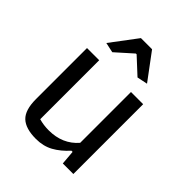

<svg xmlns="http://www.w3.org/2000/svg" viewBox="-197 -796 914 914"><g transform="rotate(45 260.0 -338.5)"><path d="M116 -552 216 -685H291L390 -552L337 -541L256 -616H251L167 -541ZM68 -126V-470H150V-73Q181 -64 216 -64Q309 -64 364 -128V-470H446V0H375L369 -72H361Q327 -34 289 -13Q251 8 202 8Q132 8 100 -22.5Q68 -53 68 -126Z"/></g></svg>

Font: Athiti Medium
Style: Regular
Weight: 500
Designer: CadsonDemak Team
Foundry: CadsonDemak
Version: Version 1.033